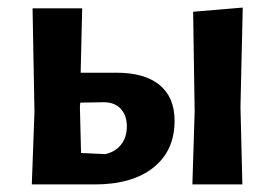

<svg xmlns="http://www.w3.org/2000/svg" viewBox="-20 -487 726 507"><path d="M488 0 494 -192 490 -456 621 -467 615 -205 620 0ZM64 0 71 -192 66 -465H197L193 -295H288Q362 -295 401.5 -262.5Q441 -230 441 -168Q441 -89 385 -44.5Q329 0 230 0ZM191 -205 194 -83 258 -80Q285 -86 300 -105.5Q315 -125 315 -153Q315 -183 298 -200.5Q281 -218 251 -217L192 -216Z"/></svg>

Font: Alegreya Sans
Style: Bold
Weight: 700
Designer: Juan Pablo del Peral
Foundry: Huerta Tipografica
Version: Version 2.007